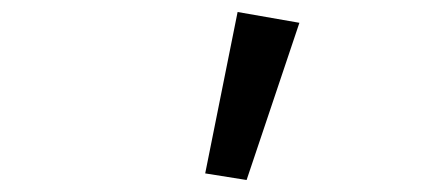

<svg xmlns="http://www.w3.org/2000/svg" viewBox="-20 -953 740 320"><path d="M322 -664 391 -653 479 -915 376 -933Z"/></svg>

Font: Kawkab Mono Light
Style: Bold
Weight: 400
Monospace: yes
Designer: Abdullah Arif
Foundry: Abdullah Arif
Version: Version 1.000;PS 000.500;hotconv 1.0.88;makeotf.lib2.5.64775